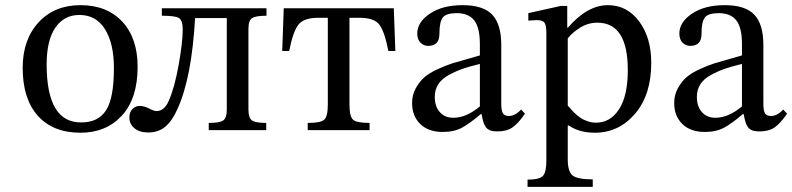

<svg xmlns="http://www.w3.org/2000/svg" viewBox="-20 -505 3074 745"><path d="M292 -485Q395 -485 454.5 -421Q514 -357 514 -246Q514 -123 453 -56.5Q392 10 292 10Q186 10 127 -55.5Q68 -121 68 -242Q68 -351 129.5 -418Q191 -485 292 -485ZM288 -447Q229 -447 195 -398Q161 -349 161 -255Q161 -28 296 -30Q361 -30 391.5 -77Q422 -124 422 -241Q422 -336 387.5 -391.5Q353 -447 288 -447Z M1014 -473V-444Q972 -444 958 -434.5Q944 -425 944 -393V-80Q944 -48 957.5 -38Q971 -28 1013 -28V0H790V-28Q833 -28 846.5 -38Q860 -48 860 -79V-435H737Q724 -204 669 -83Q649 -37 622 -14Q595 9 555 9Q521 9 501.5 -7.5Q482 -24 482 -49Q482 -70 494 -82Q506 -94 522 -94Q539 -94 558.5 -84Q578 -74 587 -74Q617 -74 634 -112Q657 -163 673 -252Q689 -341 689 -391Q689 -427 673.5 -435.5Q658 -444 608 -444V-473Z M1514 -307H1487Q1472 -384 1451.5 -410Q1431 -436 1375 -436H1336V-100Q1336 -53 1350 -40.5Q1364 -28 1414 -28V0H1174V-28Q1224 -28 1238 -40.5Q1252 -53 1252 -100V-436H1215Q1159 -436 1138 -409.5Q1117 -383 1102 -307H1075L1081 -473H1508Z M1849 -62H1845Q1803 -26 1772.5 -9.5Q1742 7 1698 7Q1642 7 1610.5 -24Q1579 -55 1579 -105Q1579 -137 1593.5 -163Q1608 -189 1627 -205.5Q1646 -222 1679 -237Q1712 -252 1734.5 -259Q1757 -266 1793.5 -276Q1830 -286 1842 -290V-334Q1842 -398 1820 -426Q1798 -454 1752 -454Q1711 -454 1698 -437Q1685 -420 1685 -373Q1685 -327 1641 -327Q1624 -327 1611.5 -339.5Q1599 -352 1599 -375Q1599 -419 1648 -452Q1697 -485 1775 -485Q1855 -485 1890 -448Q1925 -411 1925 -331V-104Q1925 -75 1931.5 -65Q1938 -55 1955 -55Q1979 -55 2002 -80L2017 -64Q1991 -26 1968.5 -10.5Q1946 5 1909 5Q1878 5 1866 -10.5Q1854 -26 1849 -62ZM1842 -92V-257Q1801 -247 1775 -238Q1749 -229 1721.5 -214Q1694 -199 1680.5 -178Q1667 -157 1667 -129Q1667 -92 1686.5 -70Q1706 -48 1739 -48Q1789 -48 1842 -92Z M2181 -482V-398H2184Q2259 -485 2339 -485Q2413 -485 2460 -422Q2507 -359 2507 -261Q2507 -137 2444 -63.5Q2381 10 2288 10Q2228 10 2187 -18H2183V113Q2183 161 2202 176Q2221 191 2280 191V220H2027V192Q2073 192 2086.5 177.5Q2100 163 2100 119V-376Q2100 -406 2093 -416.5Q2086 -427 2062 -427Q2030 -425 2030 -425V-454L2156 -482ZM2183 -356V-95Q2184 -94 2190 -87.5Q2196 -81 2198.5 -78Q2201 -75 2207.5 -68.5Q2214 -62 2218.5 -58.5Q2223 -55 2230 -49.5Q2237 -44 2244 -41Q2251 -38 2259 -35Q2267 -32 2275.5 -30.5Q2284 -29 2293 -29Q2348 -29 2382 -81Q2416 -133 2416 -233Q2416 -417 2298 -417Q2262 -417 2231.5 -398Q2201 -379 2183 -356Z M2866 -62H2862Q2820 -26 2789.5 -9.5Q2759 7 2715 7Q2659 7 2627.5 -24Q2596 -55 2596 -105Q2596 -137 2610.5 -163Q2625 -189 2644 -205.5Q2663 -222 2696 -237Q2729 -252 2751.5 -259Q2774 -266 2810.5 -276Q2847 -286 2859 -290V-334Q2859 -398 2837 -426Q2815 -454 2769 -454Q2728 -454 2715 -437Q2702 -420 2702 -373Q2702 -327 2658 -327Q2641 -327 2628.5 -339.5Q2616 -352 2616 -375Q2616 -419 2665 -452Q2714 -485 2792 -485Q2872 -485 2907 -448Q2942 -411 2942 -331V-104Q2942 -75 2948.5 -65Q2955 -55 2972 -55Q2996 -55 3019 -80L3034 -64Q3008 -26 2985.5 -10.5Q2963 5 2926 5Q2895 5 2883 -10.5Q2871 -26 2866 -62ZM2859 -92V-257Q2818 -247 2792 -238Q2766 -229 2738.5 -214Q2711 -199 2697.5 -178Q2684 -157 2684 -129Q2684 -92 2703.5 -70Q2723 -48 2756 -48Q2806 -48 2859 -92Z"/></svg>

Font: myMathFont
Style: Regular
Weight: 400
Designer: Ross Mills, John Hudson & Paul Hanslow, Tiro Typeworks Ltd; with prior portions MicroPress Inc., and Coen Hoffman. Math 
Foundry: Tiro Typeworks Ltd
Version: Version 2.13 b171